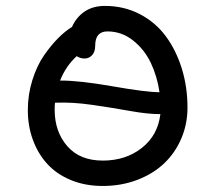

<svg xmlns="http://www.w3.org/2000/svg" viewBox="-20 -614 721 643"><path d="M324.2 8.8Q265.1 8.8 217.3 -11Q169.4 -30.8 138.2 -65.2Q106.9 -99.6 90.1 -145.8Q73.2 -191.9 73.2 -245.1Q73.2 -297.4 88.4 -345.7Q103.5 -394 127.4 -428.5Q151.4 -462.9 174.8 -486.3Q198.2 -509.8 221.2 -523.9Q234.9 -555.7 262.9 -575Q291 -594.2 331.1 -594.2Q395 -594.2 447.8 -566.9Q500.5 -539.6 535.2 -492.7Q569.8 -445.8 588.9 -384.3Q607.9 -322.8 607.9 -253.9Q607.9 -198.7 587.2 -150.1Q566.4 -101.6 529.5 -66.7Q492.7 -31.7 439.5 -11.5Q386.2 8.8 324.2 8.8ZM263.2 -418Q249.5 -418 236.8 -425.8Q200.7 -393.1 181.2 -344.2Q244.6 -344.7 356.9 -325Q469.2 -305.2 514.2 -305.2Q506.3 -358.9 484.9 -403.8Q463.4 -448.7 425.3 -478.8Q387.2 -508.8 339.8 -508.8Q298.8 -508.8 298.8 -460.9Q298.8 -440.9 288.6 -429.4Q278.3 -418 263.2 -418ZM163.1 -246.1Q163.1 -173.3 205.1 -124.8Q247.1 -76.2 324.2 -76.2Q401.4 -76.2 455.1 -118.7Q508.8 -161.1 517.1 -231.9Q476.6 -231.4 415.5 -242.4Q354.5 -253.4 288.1 -262.9Q221.7 -272.5 164.1 -270Q163.1 -262.2 163.1 -246.1Z"/></svg>

Font: Shantell Sans Irregular Bouncy
Style: Regular
Weight: 400
Designer: Stephen Nixon, Anya Danilova, Shantell Martin
Foundry: Arrow Type
Version: Version 1.006;[9816181b4]